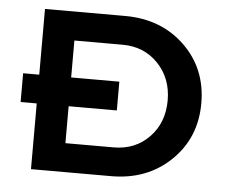

<svg xmlns="http://www.w3.org/2000/svg" viewBox="-42 -548 719 597"><g transform="rotate(5 317.5 -250.0)"><path d="M75.2 -205.1H24.9V-294.9H75.2V-500H325.2Q438 -500 511.5 -429.2Q585 -358.4 585 -250Q585 -142.1 511.2 -71Q437.5 0 325.2 0H75.2ZM325.2 -205.1H174.8V-89.8H325.2Q392.6 -89.8 436.3 -135Q480 -180.2 480 -250Q480 -318.8 436.3 -364.5Q392.6 -410.2 325.2 -410.2H174.8V-294.9H325.2Z"/></g></svg>

Font: Optician Sans
Style: Regular
Weight: 400
Designer: Fábio Duarte Martins, Simen Schikulski
Version: Version 1.002